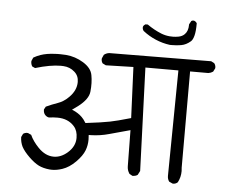

<svg xmlns="http://www.w3.org/2000/svg" viewBox="-49 -767 897 767"><g transform="rotate(5 400.0 -384.0)"><path d="M620.1 -606.9Q638.7 -606.9 655.8 -609.9Q675.8 -613.3 693.8 -628.9Q701.2 -635.3 705.8 -652.6Q710.4 -669.9 710.4 -702.1Q707 -708.5 699.7 -711.4Q698.2 -711.9 696.8 -711.9Q691.4 -711.9 688 -709.5L680.2 -695.3Q680.2 -694.3 680.2 -692.9Q680.2 -668.5 667 -655.3Q657.7 -645.5 641.6 -642.6Q629.4 -640.6 620.6 -640.6Q611.8 -640.6 606.4 -641.1Q589.4 -642.6 573.2 -648.9Q543 -661.1 516.1 -680.2H506.8L501.5 -676.3Q499 -673.8 497.6 -670.4Q497.1 -668.9 497.1 -667.5Q497.1 -658.2 502.4 -652.8Q525.9 -634.3 553.5 -622.6Q581.1 -610.8 610.8 -606.9Q615.7 -606.9 620.1 -606.9ZM82.5 -467.8Q142.6 -485.8 184.1 -485.8Q189.9 -485.8 195.3 -485.4Q221.2 -483.9 239.7 -467.3Q257.3 -452.1 257.3 -427.2Q257.3 -393.1 228.5 -364.7Q208.5 -344.7 185.1 -336.7Q161.6 -328.6 138.7 -317.9L132.3 -306.2Q132.3 -305.7 132.3 -305.2Q132.3 -291.5 140.1 -283.7Q147 -276.9 155.3 -275.9Q172.4 -278.3 188.5 -278.3Q231.9 -278.3 256.8 -250Q272 -232.9 272 -204.1Q272 -169.9 242.2 -144Q216.3 -121.6 187.5 -121.6Q153.8 -121.6 125 -151.4Q101.1 -176.3 90.3 -200.7L77.6 -206.5Q76.2 -207 74.2 -207Q64.5 -207 57.6 -201.7L51.3 -188.5Q51.8 -167.5 60.5 -149.9Q70.3 -131.8 91.8 -110.8Q113.3 -89.8 131.8 -80.6Q149.9 -71.8 174.8 -69.3Q179.7 -68.8 185.5 -68.8Q204.6 -68.8 226.6 -76.2Q253.9 -85.4 278.8 -110.4Q303.7 -135.3 312.5 -158.2Q320.3 -178.2 320.3 -201.7Q320.3 -206.5 319.3 -220.2H328.1Q365.7 -221.2 400.9 -231.2Q436 -241.2 483.9 -253.9L485.8 -109.4Q485.8 -93.3 495.1 -79.6L507.3 -72.8Q507.8 -72.8 511 -72.8Q514.2 -72.8 519.3 -74.2Q524.4 -75.7 528.3 -78.6L536.6 -94.7L521.5 -508.3H653.8L648.9 -85Q648.9 -72.3 655.8 -62.5L669.4 -56.2Q670.4 -55.7 671.9 -55.7Q682.6 -55.7 690.4 -63Q701.7 -84 701.7 -108.9Q701.7 -115.2 700.7 -122.6V-508.3H773.9Q784.2 -509.8 792.5 -515.6L799.3 -528.8Q799.8 -530.3 799.8 -533.4Q799.8 -536.6 798.3 -541.3Q796.9 -545.9 793.5 -549.8L781.2 -556.2L372.6 -553.2Q360.8 -551.8 351.6 -544.4L345.2 -530.3Q344.7 -528.3 344.7 -526.4Q344.7 -516.6 350.1 -509.8L363.3 -503.4L473.6 -506.3L482.4 -302.2Q424.8 -285.6 399.4 -280.8Q367.7 -274.4 302.2 -266.6Q296.4 -275.9 292.7 -280.5Q289.1 -285.2 284.9 -289.3Q280.8 -293.5 276.4 -296.9Q267.6 -303.7 257.3 -309.1L244.1 -314.9Q261.7 -327.1 267.1 -331.5Q308.1 -362.8 311 -393.1Q314.9 -429.2 309.1 -459.5Q304.2 -487.3 271.5 -507.6Q238.8 -527.8 201.2 -530.8Q186.5 -531.7 179.2 -531.7Q171.9 -531.7 167.7 -531.7Q163.6 -531.7 156.7 -531.2Q123.5 -529.8 99.6 -521.5Q85.4 -516.6 71.8 -508.8L65.9 -495.6Q65.4 -494.1 65.4 -492.2Q65.4 -481.9 70.8 -473.1Z"/></g></svg>

Font: NaikaiFont
Style: Light
Weight: 300
Version: Version 1.89